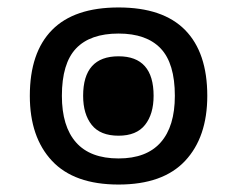

<svg xmlns="http://www.w3.org/2000/svg" viewBox="-20 -485 635 515"><path d="M298 10Q179 10 119.5 -53.5Q60 -117 60 -228Q60 -344 119.5 -404.5Q179 -465 298 -465Q417 -465 476.5 -404.5Q536 -344 536 -228Q536 -117 476.5 -53.5Q417 10 298 10ZM298 -60Q373 -60 411 -103Q449 -146 449 -228Q449 -315 411 -355Q373 -395 298 -395Q222 -395 184 -355Q146 -315 146 -228Q146 -146 184 -103Q222 -60 298 -60ZM298 -121Q249 -121 226 -150Q203 -179 203 -228Q203 -334 298 -334Q392 -334 392 -228Q392 -179 369 -150Q346 -121 298 -121Z"/></svg>

Font: Go Noto Current
Style: Regular
Weight: 400
Designer: Monotype Design Team
Foundry: Monotype Imaging Inc.
Version: Version 2.007; ttfautohint (v1.8) -l 8 -r 50 -G 200 -x 14 -D